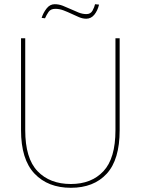

<svg xmlns="http://www.w3.org/2000/svg" viewBox="-20 -886 669 913"><path d="M100 -704V-267Q100 -133 158.5 -72Q217 -11 317 -11Q415 -11 472 -72Q529 -133 529 -267V-704H549V-267Q549 -127 487.5 -60Q426 7 317 7Q208 7 144 -60.5Q80 -128 80 -267V-704ZM178 -801Q185 -824 201 -845Q217 -866 240 -866Q260 -866 279 -858.5Q298 -851 316.5 -842.5Q335 -834 353.5 -826.5Q372 -819 391 -819Q411 -819 420 -835.5Q429 -852 432 -866L451 -864Q444 -835 428.5 -816Q413 -797 390 -797Q373 -797 355.5 -804.5Q338 -812 320 -820.5Q302 -829 282.5 -836.5Q263 -844 243 -844Q221 -844 211 -829.5Q201 -815 194 -799Z"/></svg>

Font: Fz Poppins Thin
Style: Regular
Weight: 100
Designer: Ninad Kale (Devanagari), Jonny Pinhorn (Latin)
Foundry: Indian Type Foundry
Version: Vit hóa bi Vntype.Com & FontZin.Com